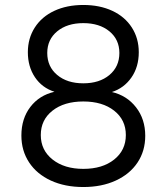

<svg xmlns="http://www.w3.org/2000/svg" viewBox="-20 -736 670 772"><path d="M66 -191Q66 -259 102 -306Q138 -353 199 -367Q149 -383 120.5 -425.5Q92 -468 92 -526Q92 -582 120 -625.5Q148 -669 198.5 -692.5Q249 -716 315 -716Q381 -716 431.5 -692.5Q482 -669 510 -625.5Q538 -582 538 -526Q538 -467 508.5 -424.5Q479 -382 430 -366Q490 -352 527 -304.5Q564 -257 564 -190Q564 -129 533 -82.5Q502 -36 445.5 -10Q389 16 315 16Q241 16 184.5 -10Q128 -36 97 -83Q66 -130 66 -191ZM315 -57Q392 -57 439 -94.5Q486 -132 486 -193Q486 -254 439 -291Q392 -328 315 -328Q238 -328 191 -291Q144 -254 144 -193Q144 -132 191.5 -94.5Q239 -57 315 -57ZM315 -401Q380 -401 420 -434.5Q460 -468 460 -523Q460 -577 420 -610Q380 -643 315 -643Q250 -643 210 -610Q170 -577 170 -523Q170 -468 210 -434.5Q250 -401 315 -401Z"/></svg>

Font: MedMera Sans
Style: Regular
Weight: 400
Designer: Kasper Nordkvist
Foundry: UNCUT.wtf
Version: Version 1.300